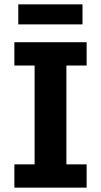

<svg xmlns="http://www.w3.org/2000/svg" viewBox="-20 -862 464 882"><path d="M46 0V-107H139V-561H46V-668H378V-561H285V-107H378V0ZM64 -750V-842H359V-750Z"/></svg>

Font: Atkinson Hyperlegible Next
Style: Bold
Weight: 700
Designer: Elliott Scott, Megan Eiswerth, Linus Boman, Theodore Petrosky, Letters from Sweden
Foundry: Applied Design Works, Letters from Sweden
Version: Version 2.001